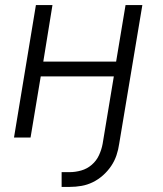

<svg xmlns="http://www.w3.org/2000/svg" viewBox="-20 -540 640 754"><path d="M222 194V136H254Q276 136 299 129.5Q322 123 340.5 107Q359 91 369 69Q379 47 383 25L427 -240H140L100 0H35L121 -520H186L150 -298H436L473 -520H539L448 25Q445 47 437.5 69.5Q430 92 416.5 112Q403 132 384.5 148.5Q366 165 344.5 175.5Q323 186 300 190Q277 194 254 194Z"/></svg>

Font: Iosevka SS04 Light Extended
Style: Italic
Weight: 300
Width: 7
Italic angle: -9°
Monospace: yes
Designer: Belleve Invis
Foundry: Belleve Invis
Version: Version 19.0.0; ttfautohint (v1.8.4)